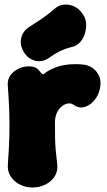

<svg xmlns="http://www.w3.org/2000/svg" viewBox="-20 -811 475 856"><path d="M124 25Q95 25 69 12Q43 -1 28 -24Q13 -47 15 -77Q20 -146 21.5 -199Q23 -252 21.5 -305.5Q20 -359 15 -427Q11 -466 40.5 -490.5Q70 -515 109 -515Q127 -515 138.5 -509.5Q150 -504 157 -493Q165 -483 169.5 -481Q174 -479 178 -483Q186 -490 198.5 -497Q211 -504 228 -510.5Q245 -517 266.5 -521Q288 -525 315 -525Q326 -525 335.5 -524.5Q345 -524 352 -523Q393 -518 415.5 -484Q438 -450 421 -400Q413 -376 394.5 -357Q376 -338 352.5 -333Q329 -328 306 -345Q303 -347 299 -348.5Q295 -350 290 -350Q273 -350 258 -339Q243 -328 234 -309Q225 -290 225 -265Q225 -223 225.5 -197Q226 -171 228 -146Q230 -121 235 -80Q239 -50 224.5 -26Q210 -2 183 11.5Q156 25 124 25ZM200 -554Q170 -532 136.5 -540.5Q103 -549 85 -581L84 -583Q68 -612 74.5 -641.5Q81 -671 109 -690Q139 -709 166.5 -727.5Q194 -746 220 -769Q239 -787 262.5 -790Q286 -793 309 -783Q332 -773 347 -751L351 -745Q366 -723 364 -691.5Q362 -660 346 -634.5Q330 -609 302 -602Q269 -594 244.5 -581.5Q220 -569 200 -554Z"/></svg>

Font: Winky Sans Black
Style: Regular
Weight: 900
Designer: Simon Atzbach
Foundry: typofactur
Version: Version 1.205